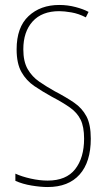

<svg xmlns="http://www.w3.org/2000/svg" viewBox="-20 -744 429 774"><path d="M346 -185Q346 -91 301 -40.5Q256 10 172 10Q144 10 107.5 4Q71 -2 42 -15V-44Q68 -32 104 -24Q140 -16 172 -16Q247 -16 283 -62Q319 -108 319 -185Q319 -233 305 -261.5Q291 -290 262 -310.5Q233 -331 189 -354Q151 -375 118.5 -397Q86 -419 66.5 -453.5Q47 -488 47 -545Q47 -634 95 -679Q143 -724 219 -724Q253 -724 285 -715.5Q317 -707 337 -696L326 -674Q297 -689 268 -694Q239 -699 219 -699Q149 -699 111.5 -657.5Q74 -616 74 -545Q74 -496 91.5 -465.5Q109 -435 138 -415Q167 -395 201 -376Q247 -352 279 -330Q311 -308 328.5 -275Q346 -242 346 -185Z"/></svg>

Font: Noto Sans Gujarati ExtraCondensed Thin
Style: Regular
Weight: 100
Width: 2
Designer: Jelle Bosma - Monotype Design Team, Universal Thirst
Foundry: Monotype Imaging Inc.
Version: Version 2.106; ttfautohint (v1.8.4.7-5d5b)